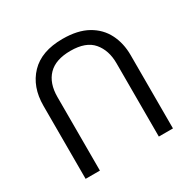

<svg xmlns="http://www.w3.org/2000/svg" viewBox="-159 -876 1050 1047"><g transform="rotate(-30 365.5 -352.0)"><path d="M640 -452Q640 -526 610 -585.5Q580 -645 518.5 -679.5Q457 -714 362 -714Q229 -714 159.5 -641.5Q90 -569 90 -450V10H180V-453Q180 -540 226.5 -588Q273 -636 367 -636Q464 -636 507.5 -584.5Q551 -533 551 -452V10H640Z"/></g></svg>

Font: korean115
Style: Regular
Weight: 400
Designer: Monotype Design Team
Foundry: Monotype Imaging Inc.
Version: Version 2.013